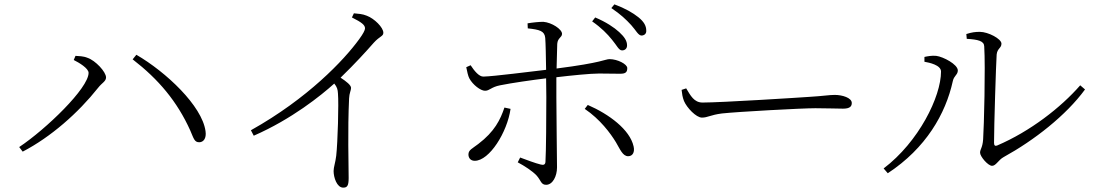

<svg xmlns="http://www.w3.org/2000/svg" viewBox="-20 -820 5020 880"><path d="M318 -545C342 -533 386 -507 386 -486C386 -416 191 -228 68 -146L84 -125C213 -192 338 -302 430 -418C447 -440 466 -447 466 -465C466 -491 417 -543 381 -555C362 -563 340 -563 326 -564ZM893 -168C912 -168 927 -185 922 -219C906 -335 741 -490 605 -569L588 -548C707 -456 792 -355 852 -222C868 -185 871 -168 893 -168Z M1593 -740C1639 -717 1653 -705 1653 -690C1653 -682 1645 -666 1626 -640C1557 -545 1391 -369 1130 -223L1143 -198C1317 -274 1451 -382 1512 -437C1525 -421 1528 -410 1529 -391C1533 -347 1528 -168 1521 -106C1517 -73 1509 -54 1509 -36C1509 -7 1524 40 1553 40C1571 40 1578 32 1578 -4C1578 -66 1573 -221 1580 -369C1581 -393 1589 -406 1589 -417C1589 -430 1567 -447 1541 -464C1608 -529 1657 -583 1693 -624C1721 -655 1737 -653 1737 -670C1737 -694 1696 -735 1661 -748C1642 -756 1623 -757 1602 -759Z M2785 -638C2807 -612 2816 -589 2831 -589C2844 -589 2854 -597 2854 -612C2854 -632 2843 -650 2818 -673C2795 -694 2758 -719 2708 -740L2694 -722C2736 -693 2764 -664 2785 -638ZM2873 -705C2895 -681 2905 -657 2921 -657C2934 -658 2943 -666 2942 -680C2942 -701 2932 -720 2906 -741C2881 -761 2845 -782 2796 -800L2782 -783C2825 -754 2849 -731 2873 -705ZM2803 -168C2822 -136 2834 -104 2859 -104C2880 -104 2890 -123 2884 -149C2867 -226 2771 -297 2674 -339L2660 -321C2731 -273 2778 -209 2803 -168ZM2292 -327C2273 -271 2247 -217 2172 -160C2145 -139 2127 -133 2127 -112C2127 -97 2136 -83 2156 -83C2223 -83 2305 -214 2320 -321ZM2117 -512C2121 -493 2125 -472 2131 -461C2147 -431 2183 -404 2203 -404C2224 -404 2231 -421 2272 -429C2326 -440 2418 -453 2483 -461L2484 -375C2484 -290 2483 -123 2480 -78C2479 -64 2470 -63 2458 -66C2433 -72 2394 -87 2364 -98L2353 -76C2385 -59 2420 -36 2439 -16C2460 7 2459 27 2483 27C2513 27 2533 -12 2533 -53C2533 -77 2530 -305 2530 -373V-466C2597 -474 2686 -483 2726 -483C2766 -483 2794 -482 2822 -482C2846 -482 2855 -488 2855 -508C2855 -526 2810 -549 2774 -549C2753 -549 2743 -533 2531 -506C2532 -552 2533 -595 2534 -619C2536 -647 2556 -648 2556 -665C2556 -686 2509 -717 2470 -720C2451 -720 2421 -717 2398 -713L2399 -690C2454 -684 2476 -678 2479 -646C2481 -621 2482 -561 2483 -500C2412 -492 2243 -470 2196 -469C2176 -468 2154 -495 2137 -521Z M3125 -415 3104 -408C3106 -390 3108 -375 3115 -357C3128 -326 3171 -281 3197 -281C3224 -281 3235 -293 3289 -300C3363 -308 3656 -324 3717 -324C3776 -324 3811 -322 3844 -322C3876 -322 3884 -333 3884 -348C3884 -372 3840 -385 3806 -385C3780 -385 3756 -380 3689 -376C3647 -373 3286 -350 3200 -350C3161 -350 3145 -382 3125 -415Z M4409 -664 4411 -642C4463 -639 4490 -632 4491 -608C4497 -512 4490 -239 4486 -181C4483 -141 4472 -137 4472 -120C4472 -103 4508 -60 4527 -60C4545 -60 4556 -87 4580 -100C4720 -177 4866 -291 4953 -410L4931 -429C4842 -327 4702 -218 4550 -153C4542 -150 4536 -152 4536 -165C4536 -241 4545 -527 4548 -570C4551 -599 4570 -599 4570 -620C4570 -642 4509 -674 4471 -674C4450 -674 4434 -672 4409 -664ZM4217 -537C4239 -533 4293 -522 4293 -492C4293 -377 4191 -170 4030 -48L4049 -26C4224 -141 4314 -298 4347 -448C4352 -473 4370 -477 4370 -497C4370 -525 4303 -560 4271 -564C4251 -566 4230 -562 4217 -559Z"/></svg>

Font: Noto Serif JP Light
Style: Regular
Weight: 300
Designer: Ryoko NISHIZUKA 西塚涼子 (kana & ideographs); Frank Grießhammer (Latin, Greek & Cyrillic); Wenlong ZHANG 张文龙 (bopomofo); San
Foundry: Adobe
Version: Version 2.001;hotconv 1.1.0;makeotfexe 2.6.0